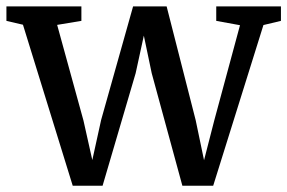

<svg xmlns="http://www.w3.org/2000/svg" viewBox="-26 -571 895 598"><path d="M-6 -506V-551H227.5V-506L152 -493.5L234 -195.5L261.5 -72.5L289 -197.5L388.5 -551H493L583.5 -196.5L609.5 -72L641.5 -196.5L721.5 -492.5L647.5 -506V-551H849V-506L794.5 -493L638 7.5H542L446.5 -343L422 -460L396.5 -343L293.5 7.5H200.5L45.5 -494Z"/></svg>

Font: Merriweather 28pt
Style: Regular
Weight: 400
Version: Version 2.100